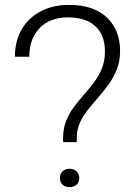

<svg xmlns="http://www.w3.org/2000/svg" viewBox="-20 -758 559 785"><path d="M238 -177V-195Q238 -233 250.5 -264Q263 -295 282.5 -321Q302 -347 324 -372Q346 -397 365.5 -423Q385 -449 397 -479.5Q409 -510 409 -547Q409 -595 390.5 -625.5Q372 -656 338.5 -671.5Q305 -687 259 -687Q183 -687 141 -642Q99 -597 100 -526H41Q41 -590 68.5 -637.5Q96 -685 146 -711.5Q196 -738 262 -738Q313 -738 351.5 -725Q390 -712 416.5 -687Q443 -662 457 -627.5Q471 -593 471 -550Q471 -509 458 -475.5Q445 -442 425 -414Q405 -386 382.5 -360.5Q360 -335 340 -310Q320 -285 307 -257Q294 -229 294 -196V-177ZM264 7Q247 7 236 -3Q225 -13 225 -30Q225 -47 236 -57.5Q247 -68 264 -68Q282 -68 293 -57.5Q304 -47 304 -30Q304 -13 293 -3Q282 7 264 7Z"/></svg>

Font: Mona Sans Light
Style: Regular
Weight: 300
Designer: Deni Anggara
Foundry: GitHub
Version: Version 2.000